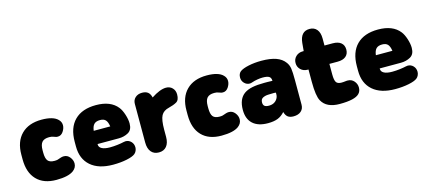

<svg xmlns="http://www.w3.org/2000/svg" viewBox="-47 -920 2927 1312"><g transform="rotate(-15 1416.0 -263.5)"><path d="M40 -217V-185Q40 -91 89 -40Q138 11 228 11Q312 11 349 -16Q376 -36 376 -66Q376 -90 359 -111Q342 -132 317 -132Q306 -132 297 -129Q278 -122 270 -120Q262 -118 248 -118Q215 -118 201.5 -135Q188 -152 188 -193V-209Q188 -249 203.5 -266.5Q219 -284 254 -284Q273 -284 284 -279Q298 -274 302 -273Q306 -272 313 -272Q337 -272 352 -294.5Q367 -317 367 -339Q367 -362 350 -379Q334 -396 305 -404.5Q276 -413 235 -413Q143 -413 91.5 -361.5Q40 -310 40 -217Z M562 -153H712Q750 -153 780 -170Q810 -187 810 -232Q810 -261 798.5 -296.5Q787 -332 771 -352Q723 -413 619 -413Q521 -413 468 -360Q415 -307 415 -208V-175Q415 -87 471 -38Q527 11 629 11Q682 11 725.5 2Q769 -7 786 -21Q795 -28 800.5 -40Q806 -52 806 -64Q806 -89 790 -105.5Q774 -122 751 -122Q745 -122 737 -120Q721 -116 693 -112.5Q665 -109 639 -109Q602 -109 582 -119.5Q562 -130 562 -149ZM677 -247H560Q564 -279 578 -293Q592 -307 620 -307Q646 -307 659 -293.5Q672 -280 677 -247Z M1008 -363Q1002 -389 987 -401Q972 -413 946 -413Q916 -413 897.5 -396Q879 -379 879 -352V-79Q879 -36 898.5 -12.5Q918 11 953 11Q988 11 1007.5 -12.5Q1027 -36 1027 -79V-129Q1027 -200 1042.5 -229Q1058 -258 1098 -267Q1131 -275 1153 -287.5Q1175 -300 1175 -340Q1175 -368 1157.5 -386Q1140 -404 1113 -404Q1070 -404 1008 -363Z M1208 -217V-185Q1208 -91 1257 -40Q1306 11 1396 11Q1480 11 1517 -16Q1544 -36 1544 -66Q1544 -90 1527 -111Q1510 -132 1485 -132Q1474 -132 1465 -129Q1446 -122 1438 -120Q1430 -118 1416 -118Q1383 -118 1369.5 -135Q1356 -152 1356 -193V-209Q1356 -249 1371.5 -266.5Q1387 -284 1422 -284Q1441 -284 1452 -279Q1466 -274 1470 -273Q1474 -272 1481 -272Q1505 -272 1520 -294.5Q1535 -317 1535 -339Q1535 -362 1518 -379Q1502 -396 1473 -404.5Q1444 -413 1403 -413Q1311 -413 1259.5 -361.5Q1208 -310 1208 -217Z M1828 -261Q1804 -262 1793.5 -262Q1783 -262 1779 -262Q1775 -262 1770 -262Q1721 -262 1686 -255Q1651 -248 1628 -232Q1581 -199 1581 -121Q1581 -57 1618 -23Q1655 11 1725 11Q1767 11 1794.5 0Q1822 -11 1844 -36Q1851 -11 1865.5 0Q1880 11 1905 11Q1939 11 1958.5 -6Q1978 -23 1978 -52V-225Q1978 -283 1974 -308.5Q1970 -334 1956 -353Q1934 -384 1893.5 -398.5Q1853 -413 1790 -413Q1741 -413 1699 -404Q1657 -395 1638 -381Q1620 -367 1620 -339Q1620 -316 1636 -299.5Q1652 -283 1674 -283Q1682 -283 1693 -287Q1710 -293 1731 -296.5Q1752 -300 1768 -300Q1800 -300 1813.5 -292Q1827 -284 1828 -264ZM1830 -177V-165Q1830 -148 1821 -133.5Q1812 -119 1797 -111Q1782 -103 1762 -103Q1740 -103 1730.5 -111Q1721 -119 1721 -136Q1721 -159 1737 -167.5Q1753 -176 1774.5 -177Q1796 -178 1812 -178Q1816 -178 1819.5 -178Q1823 -178 1830 -177Z M2086 -272V-184Q2086 -135 2091 -101Q2096 -67 2106 -49Q2139 11 2232 11Q2286 11 2320.5 3Q2355 -5 2371 -21.5Q2387 -38 2387 -64Q2387 -90 2369.5 -110Q2352 -130 2325 -130Q2323 -130 2321.5 -130Q2320 -130 2319 -130Q2300 -128 2294.5 -127.5Q2289 -127 2280 -127Q2254 -127 2244 -142Q2234 -157 2234 -198V-272H2292Q2330 -272 2350.5 -289Q2371 -306 2371 -337Q2371 -368 2350.5 -385Q2330 -402 2292 -402H2234V-452Q2234 -493 2215.5 -515.5Q2197 -538 2164 -538Q2100 -538 2092 -458L2087 -402H2080Q2051 -402 2031.5 -383.5Q2012 -365 2012 -337Q2012 -309 2031.5 -290.5Q2051 -272 2080 -272Z M2558 -153H2708Q2746 -153 2776 -170Q2806 -187 2806 -232Q2806 -261 2794.5 -296.5Q2783 -332 2767 -352Q2719 -413 2615 -413Q2517 -413 2464 -360Q2411 -307 2411 -208V-175Q2411 -87 2467 -38Q2523 11 2625 11Q2678 11 2721.5 2Q2765 -7 2782 -21Q2791 -28 2796.5 -40Q2802 -52 2802 -64Q2802 -89 2786 -105.5Q2770 -122 2747 -122Q2741 -122 2733 -120Q2717 -116 2689 -112.5Q2661 -109 2635 -109Q2598 -109 2578 -119.5Q2558 -130 2558 -149ZM2673 -247H2556Q2560 -279 2574 -293Q2588 -307 2616 -307Q2642 -307 2655 -293.5Q2668 -280 2673 -247Z"/></g></svg>

Font: Beiruti Black
Style: Regular
Weight: 900
Designer: Arlette Boutros
Foundry: Boutros
Version: Version 1.41